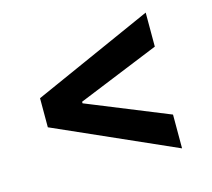

<svg xmlns="http://www.w3.org/2000/svg" viewBox="-86 -675 851 769"><g transform="rotate(-15 339.5 -290.5)"><path d="M81.1 -350.6 578.6 -572.3V-431.2L235.8 -291.5L240.2 -299.3V-281.7L235.8 -288.6L578.6 -149.4V-9.3L81.1 -230Z"/></g></svg>

Font: Inter RS Variable
Style: Regular
Weight: 400
Designer: Rasmus Andersson (customised by Maria Ramos and Noel Pretorius)
Foundry: rsms
Version: Version 3.001;Glyphs 3.2.3 (3260)